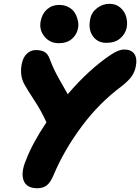

<svg xmlns="http://www.w3.org/2000/svg" viewBox="-20 -1019 737 1009"><path d="M539.1 -793.9Q492.7 -793.9 467.8 -829.3Q442.9 -864.7 454.1 -918.9Q460.4 -953.6 490 -976.3Q519.5 -999 555.2 -999Q589.4 -999 612.3 -979Q635.3 -959 643.1 -930.9Q650.9 -902.8 646 -874Q638.7 -840.3 611.6 -817.1Q584.5 -793.9 539.1 -793.9ZM289.1 -792Q241.7 -792 213.1 -827.6Q184.6 -863.3 193.8 -908.2Q201.2 -947.3 227.5 -970.2Q253.9 -993.2 291 -993.2Q318.8 -993.2 340.8 -981.2Q362.8 -969.2 373.5 -950.9Q384.3 -932.6 389.4 -910.2Q394.5 -887.7 389.2 -867.2Q382.8 -835.9 357.2 -814Q331.5 -792 289.1 -792ZM175.8 -29.8Q118.7 -29.8 103.8 -71.5Q88.9 -113.3 117.2 -179.2Q151.4 -268.6 224.1 -376Q197.8 -435.1 159.9 -492.4Q122.1 -549.8 106.9 -578.1Q83 -623.5 94.2 -683.1Q101.6 -718.8 121.6 -737.3Q141.6 -755.9 168.9 -755.9Q195.8 -755.9 213.9 -746.1Q231.9 -736.3 242.2 -707Q261.7 -653.3 295.9 -594.5Q330.1 -535.6 335.9 -523.9Q447.3 -653.8 559.1 -729Q602.1 -758.8 632.8 -758.8Q669.9 -758.8 686 -735.4Q702.1 -711.9 693.8 -670.9Q688.5 -642.6 673.1 -619.6Q657.7 -596.7 623 -568.8Q502.4 -480 409.2 -354.5Q315.9 -229 261.2 -98.1Q245.1 -60.1 225.8 -44.9Q206.5 -29.8 175.8 -29.8Z"/></svg>

Font: Shantell Sans Bouncy
Style: Italic
Weight: 800
Italic angle: -11.31°
Designer: Stephen Nixon, Anya Danilova, Shantell Martin
Foundry: Arrow Type
Version: Version 1.006;[9816181b4]